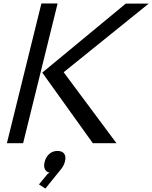

<svg xmlns="http://www.w3.org/2000/svg" viewBox="-20 -830 882 1113"><path d="M356 108Q350 130 336 148L243 263L206 239L256 178L268 171Q249 168 240.5 151Q232 134 239 108Q246 80 265.5 62.5Q285 45 313 45Q342 45 353 62.5Q364 80 356 108ZM314 -810 114 0H20L220 -810ZM350 -410 655 0H518L225 -409L709 -809H842L350 -412Z"/></svg>

Font: Sinkin Sans 400 Italic
Style: Italic
Weight: 400
Italic angle: -112°
Designer: Keith Bates
Foundry: K-Type
Version: Sinkin Sans (version 1.0)  by Keith Bates   •   © 2014   www